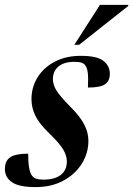

<svg xmlns="http://www.w3.org/2000/svg" viewBox="-37 -752 544 784"><path d="M78 -124.5Q78 -55.5 93.5 -35Q101 -25 112.2 -21.8Q123.5 -18.5 139.5 -18.5Q187 -18.5 211.5 -38Q236 -57.5 236 -93Q236 -115.5 221.5 -140.8Q207 -166 165 -206.5Q123 -247 107.2 -279.8Q91.5 -312.5 91.5 -347Q91.5 -396 116.5 -436.2Q141.5 -476.5 186.8 -500.2Q232 -524 293 -524Q359 -524 385.2 -503.5Q411.5 -483 411.5 -451Q411.5 -421.5 392.2 -408Q373 -394.5 322 -394.5Q324 -434 321.5 -454.2Q319 -474.5 312 -484Q305.5 -493.5 294.8 -496.5Q284 -499.5 267 -499.5Q224.5 -499.5 201.8 -480.5Q179 -461.5 179 -429Q179 -406.5 193 -383.2Q207 -360 248.5 -318Q290.5 -276.5 307.2 -243.2Q324 -210 324 -177Q324 -126.5 297 -83.5Q270 -40.5 221.5 -14.2Q173 12 108.5 12Q40.5 12 11.8 -8Q-17 -28 -17 -61.5Q-17 -94.5 4.2 -109.5Q25.5 -124.5 78 -124.5ZM266.5 -569 371 -732H487L486.5 -727.5L286 -569Z"/></svg>

Font: Newsreader Display SemiBold
Style: Italic
Weight: 600
Italic angle: -17°
Designer: Hugues Gentile
Foundry: Production Type
Version: Version 1.001